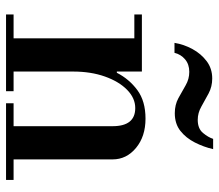

<svg xmlns="http://www.w3.org/2000/svg" viewBox="-65 -661 726 636"><g transform="rotate(90 298.0 -343.0)"><path d="M398 -15V-353Q398 -428 338 -428Q305 -428 277.5 -401Q250 -374 233.5 -327.5Q217 -281 217 -222L197 -367H221Q242 -408 278.5 -435Q315 -462 373 -462Q432 -462 470 -430.5Q508 -399 508 -353V-15ZM28 0V-25H282V0ZM107 -15V-434H217V-15ZM322 0V-25H576V0ZM28 -425V-450H217V-425ZM122 -558Q127 -589 142.5 -617.5Q158 -646 182.5 -664.5Q207 -683 240 -683Q267 -683 289.5 -671Q312 -659 333 -647Q354 -635 377 -635Q406 -635 420.5 -652.5Q435 -670 440 -686H474Q467 -655 452 -625.5Q437 -596 413.5 -577.5Q390 -559 355 -559Q327 -559 305 -571Q283 -583 262.5 -595Q242 -607 218 -607Q193 -607 176.5 -593Q160 -579 155 -558Z"/></g></svg>

Font: Libre Bodoni
Style: Regular
Weight: 400
Designer: Pablo Impallari, Rodrigo Fuenzalida
Foundry: Impallari Type
Version: Version 2.005;gftools[0.9.23]